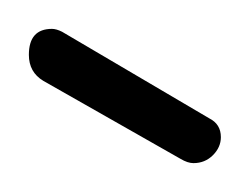

<svg xmlns="http://www.w3.org/2000/svg" viewBox="-20 -714 173 133"><path d="M105 -604 10 -658Q0 -664 0 -676Q0 -694 16 -694Q19 -694 23 -692L125 -632Q133 -628 133 -619Q133 -612 127.5 -606.5Q122 -601 114 -601Q110 -601 105 -604Z"/></svg>

Font: Dosis
Style: ExtraLight
Weight: 250
Designer: Edgar Tolentino, Pablo Impallari, Igino Marini
Foundry: Edgar Tolentino, Pablo Impallari, Igino Marini
Version: Version 1.007